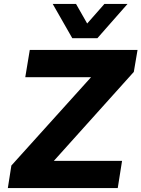

<svg xmlns="http://www.w3.org/2000/svg" viewBox="-20 -960 722 980"><path d="M20 0 38 -115 498 -625 511 -566H109L132 -705H682L663 -593L202 -80L187 -139H603L581 0ZM349 -765 249 -940H368L425 -840L513 -940H631L477 -765Z"/></svg>

Font: Nunito Sans 6pt ExtraBold
Style: Italic
Weight: 800
Italic angle: -9°
Version: Version 3.101;gftools[0.9.27]